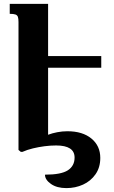

<svg xmlns="http://www.w3.org/2000/svg" viewBox="-20 -780 585 986"><path d="M500 -432H227V-88Q248 -96 274 -101Q300 -106 326 -106Q404 -106 449.5 -68.5Q495 -31 495 31Q495 80 470.5 115Q446 150 406.5 168Q367 186 321 186Q272 186 241.5 164.5Q211 143 211 117Q294 117 328.5 94.5Q363 72 363 29Q363 -33 268 -33Q239 -33 208.5 -29Q178 -25 149 -18Q120 -11 95 0H87L75 -10V-667Q75 -684 72 -693Q69 -702 59.5 -705.5Q50 -709 30 -709V-760H227V-492H500Z"/></svg>

Font: Noto Serif Armenian
Style: Regular
Weight: 400
Designer: Monotype Design Team
Foundry: Monotype Imaging Inc.
Version: Version 2.007